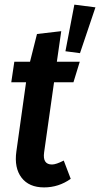

<svg xmlns="http://www.w3.org/2000/svg" viewBox="-20 -796 433 831"><path d="M301.8 -775.9 393.1 -764.2 326.2 -565.9 263.2 -574.2ZM245.1 -661.1 226.1 -528.8H325.2L297.9 -439.9H213.9L170.9 -136.2Q163.6 -84 205.1 -84Q222.7 -84 255.9 -101.1L286.1 -22Q233.9 15.1 170.9 15.1Q105.5 15.1 73.2 -27.1Q41 -69.3 50.8 -140.1L92.8 -439.9H28.8L42 -528.8H109.9L140.1 -648.9Z"/></svg>

Font: Fira Sans Compressed Medium
Style: Italic
Weight: 500
Width: 3
Italic angle: -8°
Designer: Carrois Corporate & Edenspiekermann AG
Foundry: Carrois Corporate GbR & Edenspiekermann AG
Version: Version 4.203;PS 004.203;hotconv 1.0.88;makeotf.lib2.5.64775